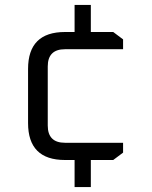

<svg xmlns="http://www.w3.org/2000/svg" viewBox="-20 -650 618 780"><path d="M94 -150V-370Q94 -520 244 -520H283V-630H349V-520H440L480 -490V-450H244Q174 -450 174 -380V-140Q174 -70 244 -70H480V-30L440 0H349V110H283V0H244Q94 0 94 -150Z"/></svg>

Font: Oxanium ExtraLight
Style: Regular
Weight: 400
Version: Version 2.000